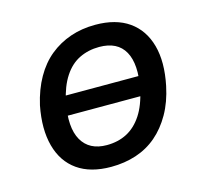

<svg xmlns="http://www.w3.org/2000/svg" viewBox="-81 -600 755 702"><g transform="rotate(-15 296.0 -249.5)"><path d="M258 9Q180 9 131 -25.5Q82 -60 64.5 -124.5Q47 -189 64 -276Q77 -333 102 -377Q127 -421 162 -449.5Q197 -478 240.5 -493Q284 -508 335 -508Q413 -508 462 -473.5Q511 -439 528.5 -375.5Q546 -312 528 -225Q516 -167 491 -123Q466 -79 431.5 -49.5Q397 -20 353 -5.5Q309 9 258 9ZM263 -72Q306 -72 339.5 -89.5Q373 -107 397 -143.5Q421 -180 433 -237Q451 -329 424 -377.5Q397 -426 328 -426Q287 -426 253 -409.5Q219 -393 195 -356.5Q171 -320 159 -264Q141 -170 169 -121Q197 -72 263 -72ZM121 -213 133 -286H471L459 -213Z"/></g></svg>

Font: Nunito Sans 7pt SemiCondensed SemiBold
Style: Italic
Weight: 600
Width: 4
Italic angle: -9°
Designer: Vernon Adams
Foundry: Vernon Adams
Version: Version 3.101;gftools[0.9.27]